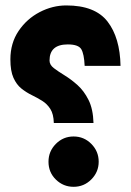

<svg xmlns="http://www.w3.org/2000/svg" viewBox="-20 -702 491 721"><path d="M19 -479Q19 -540 49.8 -585.7Q80.6 -631.3 128.9 -656.5Q177.2 -681.6 229 -681.6Q336.9 -681.6 383.8 -621.1Q430.7 -560.5 432.6 -454.6H297.9Q295.9 -499.5 285.2 -517.3Q274.4 -535.2 234.4 -535.2Q166 -535.2 166 -474.6Q166 -458.5 182.4 -446Q198.7 -433.6 222.7 -418.9Q246.6 -404.3 271 -382.6Q295.4 -360.8 312.5 -326.7Q329.6 -292.5 331.1 -240.2H182.1Q181.2 -273.9 168.9 -293Q156.7 -312 138.2 -323.5Q119.6 -335 99.1 -345Q78.6 -355 60.3 -369.6Q42 -384.3 30.5 -409.9Q19 -435.5 19 -479ZM162.1 -94.7Q162.1 -133.8 189.7 -161.6Q217.3 -189.5 256.3 -189.5Q295.4 -189.5 323 -161.6Q350.6 -133.8 350.6 -94.7Q350.6 -56.2 323 -28.3Q295.4 -0.5 256.3 -0.5Q217.8 -0.5 189.9 -27.6Q162.1 -54.7 162.1 -94.7Z"/></svg>

Font: Vazir Black FD-WOL
Style: Black-FD-WOL
Weight: 900
Designer: Saber Rastikerdar
Foundry: Saber Rastikerdar
Version: Version 30.0.0